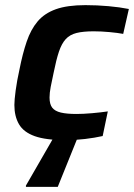

<svg xmlns="http://www.w3.org/2000/svg" viewBox="-20 -538 522 748"><path d="M237 8Q159 8 115.5 -7.5Q72 -23 54 -54Q36 -85 36 -129Q36 -148 41 -185.5Q46 -223 56 -268Q68 -329 84 -376Q100 -423 126.5 -454.5Q153 -486 197.5 -502Q242 -518 313 -518Q358 -518 402.5 -514Q447 -510 482 -503L460 -406Q439 -410 406.5 -413Q374 -416 345 -416Q304 -416 278 -409.5Q252 -403 236 -385.5Q220 -368 209.5 -336.5Q199 -305 189 -255Q182 -223 177.5 -199.5Q173 -176 173 -158Q173 -132 183.5 -118.5Q194 -105 217 -99.5Q240 -94 278 -94Q304 -94 338.5 -97Q373 -100 400 -104L380 -8Q349 -1 311 3.5Q273 8 237 8ZM81 190V185L198 -18H287V-13L205 190Z"/></svg>

Font: Saira Thin SemiBold
Style: Italic
Weight: 600
Italic angle: -12°
Version: Version 1.101